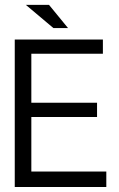

<svg xmlns="http://www.w3.org/2000/svg" viewBox="-20 -749 476 769"><path d="M405.8 0H39.1V-590.8H392.1V-533.7H105.5V-337.4H368.7V-280.3H105.5V-62H405.8ZM176.3 -729.5 252.4 -636.7H193.8L83.5 -729.5Z"/></svg>

Font: Meera
Style: Regular
Weight: 400
Designer: Hussain KH and Suresh P for Swathanthra Malayalam Computing (SMC)
Version: 7.0.0+20160512